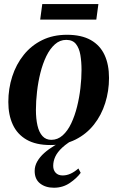

<svg xmlns="http://www.w3.org/2000/svg" viewBox="-20 -684 564 922"><path d="M301.5 -517Q371 -517 415.8 -491.8Q460.5 -466.5 482 -420.2Q503.5 -374 503.5 -309.5Q503.5 -247 485.2 -189Q467 -131 431.2 -85.8Q395.5 -40.5 343 -14Q290.5 12.5 222 12.5Q152.5 12.5 107.8 -13.2Q63 -39 41.5 -85.5Q20 -132 20 -194Q20 -258.5 38.8 -316.8Q57.5 -375 93.8 -420.2Q130 -465.5 182.2 -491.2Q234.5 -517 301.5 -517ZM298 -492.5Q267.5 -492.5 243.5 -471Q219.5 -449.5 202.2 -413.8Q185 -378 174 -334Q163 -290 157.8 -243.8Q152.5 -197.5 152.5 -156.5Q152.5 -113.5 160 -81Q167.5 -48.5 184 -30.5Q200.5 -12.5 226.5 -12.5Q257 -12.5 281 -34Q305 -55.5 322 -91.5Q339 -127.5 350 -171.5Q361 -215.5 366.2 -261.2Q371.5 -307 371.5 -348Q371.5 -387 366 -419.8Q360.5 -452.5 344.8 -472.5Q329 -492.5 298 -492.5ZM239 217.5Q198.5 217.5 172.5 197Q146.5 176.5 146.5 137Q146.5 113 158.8 91.5Q171 70 192.2 51Q213.5 32 241 15.5Q268.5 -1 298.5 -15L314 -29.5L345 -21Q303.5 2 279.5 24.2Q255.5 46.5 245.5 68.2Q235.5 90 235.5 112.5Q235.5 133 247.5 145.8Q259.5 158.5 281 158.5Q300 158.5 318.5 150.2Q337 142 356.5 125L367.5 146Q348.5 172 315 194.8Q281.5 217.5 239 217.5ZM183 -664.5H452.5L442.5 -590H173Z"/></svg>

Font: Merriweather 144pt SemiBold
Style: Italic
Weight: 600
Italic angle: -7.8°
Version: Version 2.101